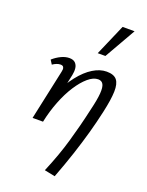

<svg xmlns="http://www.w3.org/2000/svg" viewBox="-181 -798 896 1174"><g transform="rotate(20 267.5 -211.0)"><path d="M259 275Q285 213 304.5 158.5Q324 104 339 52Q354 0 368 -54Q382 -108 396 -171Q413 -241 416 -282Q419 -323 409 -341Q399 -359 376 -359Q345 -359 311 -330Q277 -301 245 -251.5Q213 -202 187.5 -137Q162 -72 147 0H96Q120 -102 155.5 -180Q191 -258 233.5 -312Q276 -366 321 -393.5Q366 -421 409 -421Q456 -421 475.5 -397Q495 -373 493.5 -321Q492 -269 473 -184Q457 -111 436.5 -37.5Q416 36 389.5 116.5Q363 197 328 289ZM79 0 149 -325Q151 -333 151.5 -342Q152 -351 147 -358Q142 -365 128 -365Q116 -365 102.5 -359.5Q89 -354 78 -346L61 -373Q86 -395 113.5 -408Q141 -421 166 -421Q192 -421 205 -408Q218 -395 220.5 -374.5Q223 -354 218 -330L147 0ZM318 -508 406 -711H484L368 -508Z"/></g></svg>

Font: Ysabeau Office Medium
Style: Italic
Weight: 500
Italic angle: -12°
Designer: Christian Thalmann (Catharsis Fonts)
Version: Version 2.001;gftools[0.9.30]; featfreeze: tnum,lnum,ss02